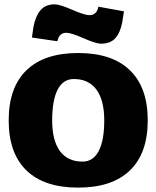

<svg xmlns="http://www.w3.org/2000/svg" viewBox="-20 -854 720 884"><path d="M433.1 -823.2 550.8 -801.8 543 -752.9Q534.2 -704.1 511.2 -678.5Q488.3 -652.8 444.8 -652.8Q421.9 -652.8 364.7 -678Q307.6 -703.1 285.2 -703.1Q252 -703.1 244.1 -664.1L127 -681.2L133.8 -729Q143.1 -778.8 166 -806.4Q189 -834 231.9 -834Q254.9 -834 312.3 -809.1Q369.6 -784.2 392.1 -784.2Q425.3 -784.2 433.1 -823.2ZM578.1 -530.5Q660.2 -451.2 660.2 -299.8Q660.2 -148.4 578.1 -69.3Q496.1 9.8 339.8 9.8Q183.6 9.8 101.8 -69.3Q20 -148.4 20 -299.8Q20 -451.2 101.8 -530.5Q183.6 -609.9 339.8 -609.9Q496.1 -609.9 578.1 -530.5ZM319.8 -490.2Q271 -490.2 245.6 -441.7Q220.2 -393.1 220.2 -299.8Q220.2 -207 255.9 -158.4Q291.5 -109.9 359.9 -109.9Q408.7 -109.9 434.3 -158.4Q460 -207 460 -299.8Q460 -392.6 424.1 -441.4Q388.2 -490.2 319.8 -490.2Z"/></svg>

Font: Zantroke
Style: Regular
Weight: 500
Foundry: gluk
Version: Version 0.36